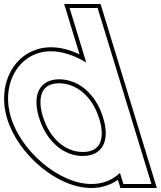

<svg xmlns="http://www.w3.org/2000/svg" viewBox="-151 -869 803 959"><path d="M-96.2 -282C-148.5 -453 -54.1 -612 102.6 -613C160.1 -613 222 -591.8 279.8 -556.7L218 -759L196.5 -829H336.5L358 -759L502.7 -285.6L503.8 -282L583.9 -20L605.3 50H465.3L448.3 -5.5C412.1 29.4 363.2 50.4 305.3 50C146.3 50 -43.9 -111 -96.2 -282ZM43.8 -282C80.2 -163 167.8 -89 262.5 -90C357 -90 399.9 -160.8 365.4 -276.6L363.8 -282C327.7 -400 241.7 -472 145.4 -473C50.4 -473 7.7 -400 43.8 -282ZM-115.3 -276.2C-60.8 -97.6 134.7 70 305.2 70C356.2 70.3 402.7 54.4 438 29.1L450.5 70H632.3L351.3 -849H169.5L246.4 -597.4C198.3 -620.1 150.3 -633 102.5 -633C78.8 -632.8 56.5 -629.4 35.5 -623C-96.2 -582.9 -162.8 -431.4 -115.3 -276.2ZM62.9 -287.8C54.8 -314.3 51.1 -337.9 51.1 -358C50.9 -420.7 83 -453 145.3 -453C230.7 -452.1 310.4 -388.1 344.7 -276.2L346.3 -270.8C353.8 -245.7 357.2 -223 357.2 -203.7C357.3 -141.8 325.5 -110 262.4 -110C178.8 -109.1 97.5 -174.7 62.9 -287.8Z"/></svg>

Font: Nordica Plus
Style: NordicaClassicRgOpOblOl
Weight: 500
Version: Version 1.01